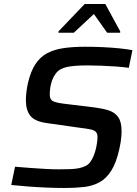

<svg xmlns="http://www.w3.org/2000/svg" viewBox="-20 -929 685 957"><path d="M303 8Q260 8 212.5 6Q165 4 119 0.5Q73 -3 36 -7L55 -98Q90 -95 130 -92Q170 -89 207.5 -87Q245 -85 272 -85Q306 -85 331 -86Q356 -87 375 -91Q394 -95 409 -103Q422 -110 431 -123Q440 -136 447 -153Q454 -170 458 -187.5Q462 -205 464 -220.5Q466 -236 466 -246Q466 -263 458 -271.5Q450 -280 431 -284Q412 -288 379 -292L217 -315Q154 -323 131.5 -351.5Q109 -380 109 -429Q109 -447 111.5 -469Q114 -491 119 -514Q133 -574 157 -610Q181 -646 216.5 -664.5Q252 -683 299 -689.5Q346 -696 405 -696Q448 -696 492 -694Q536 -692 575 -688Q614 -684 640 -679L622 -591Q594 -595 558 -597.5Q522 -600 485.5 -601.5Q449 -603 416 -603Q382 -603 356.5 -601Q331 -599 313 -595Q295 -591 281 -583Q267 -575 256.5 -560.5Q246 -546 239.5 -528Q233 -510 230.5 -491.5Q228 -473 228 -457Q228 -433 243.5 -425Q259 -417 299 -412L455 -393Q493 -388 522.5 -378.5Q552 -369 569 -345.5Q586 -322 586 -275Q586 -264 585 -250Q584 -236 581.5 -220.5Q579 -205 575 -187Q560 -119 535 -79Q510 -39 476 -20.5Q442 -2 399 3Q356 8 303 8ZM271 -766 272 -773 402 -909H505L579 -773V-766H514L448 -859L348 -766Z"/></svg>

Font: Saira Thin Medium
Style: Italic
Weight: 500
Italic angle: -12°
Version: Version 1.101